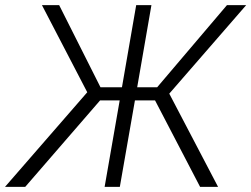

<svg xmlns="http://www.w3.org/2000/svg" viewBox="-62 -731 983 751"><path d="M544.4 -338.4H465.8L406.7 0H347.2L406.2 -338.4H329.6L36.6 0H-42.5L279.3 -370.1L102.1 -710.9H169.4L331.1 -389.6H415L470.7 -710.9H530.3L474.6 -389.6H552.7L825.7 -710.9H900.9L600.1 -364.7L791 0H720.7Z"/></svg>

Font: RobotoInd Light
Style: Italic
Weight: 300
Italic angle: -12°
Designer: Google
Version: Version 2.001151; 2014